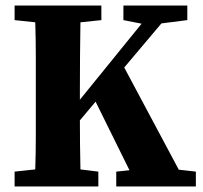

<svg xmlns="http://www.w3.org/2000/svg" viewBox="-20 -677 736 697"><path d="M428 -604V-657H660V-604L566 -592L431 -432L629 -61L691 -54V0H402V-54L450 -59L327 -308L270 -240Q270 -197 270.5 -152Q271 -107 272 -62L337 -54V0H33V-54L108 -62Q110 -123 110 -185Q110 -247 110 -310V-347Q110 -409 110 -471.5Q110 -534 108 -596L33 -604V-657H348V-604L272 -596Q271 -535 270.5 -472.5Q270 -410 270 -347V-315L494 -591Z"/></svg>

Font: Source Serif 4
Style: Bold
Weight: 700
Designer: Frank Grießhammer
Foundry: Adobe
Version: Version 4.005;hotconv 1.1.0;makeotfexe 2.6.0